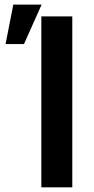

<svg xmlns="http://www.w3.org/2000/svg" viewBox="-20 -797 399 817"><path d="M287.6 -727.3V0H155.9V-727.3ZM3.6 -609.4 36.6 -777.3H157L82 -609.4Z"/></svg>

Font: Inter UI Semi Bold
Style: Regular
Weight: 600
Designer: Rasmus Andersson
Foundry: rsms
Version: 3.2;8d6f07862